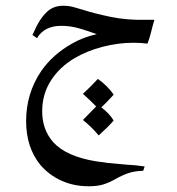

<svg xmlns="http://www.w3.org/2000/svg" viewBox="-20 -313 618 669"><path d="M512 -223Q504 -188 494 -161Q470 -164 446 -164Q391 -164 337.5 -150Q284 -136 241 -111Q188 -80 157.5 -32.5Q127 15 127 75Q127 139 166 183Q211 232 314 249Q358 256 402 259L424 261Q451 262 484 267L479 282Q449 283 428 290Q407 297 384 310Q361 323 340.5 329.5Q320 336 289 336Q237 336 194 316.5Q151 297 121 262Q71 201 71 109Q71 12 124 -66Q164 -123 229 -160Q268 -183 317 -194Q284 -206 254.5 -214.5Q225 -223 194 -223Q134 -223 109 -180L93 -191Q108 -225 119.5 -242.5Q131 -260 144 -272Q166 -293 201 -293Q218 -293 232 -289.5Q246 -286 272 -278Q305 -267 364 -254.5Q423 -242 494 -244H518ZM376 107Q357 129 324 159Q300 130 269 105L315 58Q295 37 269 14Q297 -12 321 -38Q336 -28 351.5 -12.5Q367 3 376 17Q346 50 333 61Q362 83 376 107Z"/></svg>

Font: Mirza
Style: Regular
Weight: 400
Designer: Arabic design by Kourosh Beigpour, Latin design by Eduardo Tunni, engineering by Lasse Fister
Version: Version 1.0010g